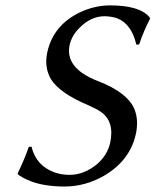

<svg xmlns="http://www.w3.org/2000/svg" viewBox="-20 -678 574 708"><path d="M235.8 -33.2Q291 -33.2 338.9 -73.7Q376 -106.4 386.2 -150.9Q403.3 -230.5 351.1 -266.1Q335 -276.9 307.6 -289.1Q199.2 -334.5 167.5 -386.7Q142.6 -430.2 154.3 -484.9Q176.3 -585.9 276.4 -633.3Q329.6 -657.7 383.8 -658.2Q493.2 -658.2 529.3 -616.7Q532.2 -613.3 532.2 -612.8L533.7 -609.9Q508.3 -560.5 493.2 -514.2L482.9 -513.2Q461.4 -604 392.1 -615.7Q379.4 -617.7 366.2 -618.2Q314.5 -618.2 271.5 -573.7Q244.1 -545.4 236.8 -512.2Q218.8 -427.2 338.9 -379.9Q340.8 -379.4 341.8 -378.9Q449.7 -336.9 475.6 -275.9Q491.7 -236.3 481.4 -186Q460.4 -86.4 363.3 -29.8Q294.4 9.8 217.8 9.8Q198.2 9.8 179.9 8.3Q161.6 6.8 147 4.4Q132.3 2 119.1 -1.5Q106 -4.9 95.9 -8.8Q85.9 -12.7 77.6 -16.4Q69.3 -20 63.7 -23.4Q58.1 -26.9 54.2 -29.3Q50.3 -31.2 48.3 -33.2L46.4 -35.2L44.9 -38.1Q72.8 -96.2 85.9 -136.2L96.2 -137.2Q112.8 -67.9 179.2 -43Q206.1 -33.2 235.8 -33.2Z"/></svg>

Font: Linux Biolinum Capitals O
Style: Italic Samll Caps
Weight: 400
Italic angle: -12°
Designer: Philipp H. Poll
Foundry: Philipp H. Poll
Version: Version 0.6.2